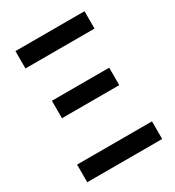

<svg xmlns="http://www.w3.org/2000/svg" viewBox="-173 -815 834 917"><g transform="rotate(-30 244.0 -357.0)"><path d="M37.6 0V-97.2H450.7V0ZM85.9 -325.2V-421.4H401.9V-325.2ZM53.7 -618.2V-713.9H434.6V-618.2Z"/></g></svg>

Font: Open Sans SemiCondensed SemiBold
Style: Regular
Weight: 600
Width: 4
Designer: Monotype Design Team
Foundry: Monotype Imaging Inc.
Version: Version 3.000